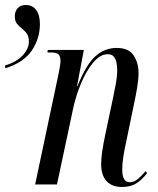

<svg xmlns="http://www.w3.org/2000/svg" viewBox="-34 -735 628 765"><path d="M-14 -474Q32 -488 56.5 -514.5Q81 -541 81 -569Q81 -590 72.5 -601.5Q64 -613 53 -621.5Q42 -630 33.5 -640.5Q25 -651 25 -670Q25 -690 36.5 -702.5Q48 -715 69 -715Q95 -715 110 -695.5Q125 -676 125 -639Q125 -582 93 -534Q61 -486 -13 -463ZM452 10Q412 10 390.5 -13.5Q369 -37 369 -80Q369 -104 373.5 -134Q378 -164 386 -201L416 -343Q420 -362 426.5 -396Q433 -430 433 -456Q433 -469 430.5 -483.5Q428 -498 420 -508.5Q412 -519 395 -519Q365 -519 337.5 -486Q310 -453 289 -403Q268 -353 257 -301L193 0H106L200 -444Q203 -459 205 -471.5Q207 -484 207 -492Q207 -509 200 -517.5Q193 -526 167 -526H155L156 -536H300L273 -392H275Q308 -476 345 -510Q382 -544 431 -544Q479 -544 498.5 -514Q518 -484 518 -444Q518 -419 512.5 -386Q507 -353 500 -321L469 -171Q462 -140 457.5 -111.5Q453 -83 453 -59Q453 -9 483 -9Q500 -9 515 -21.5Q530 -34 546 -53L552 -45Q531 -18 508.5 -4Q486 10 452 10Z"/></svg>

Font: Noto Serif Display ExtraCondensed
Style: Italic
Weight: 400
Width: 2
Italic angle: -12°
Designer: Monotype Design Team
Foundry: Monotype Imaging Inc.
Version: Version 2.009